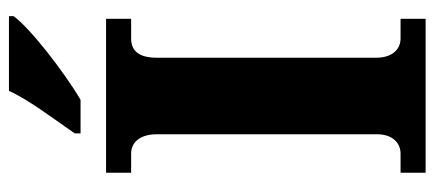

<svg xmlns="http://www.w3.org/2000/svg" viewBox="-291 -680 971 429"><g transform="rotate(-90 194.5 -465.5)"><path d="M111 -784V-771H186C249 -808 349 -886 373 -921V-931H206C186 -886 138 -824 111 -784ZM23 0H367V-56H323C300 -56 280 -73 280 -111V-600C280 -643 297 -658 323 -658H367V-714H23V-658H66C87 -658 109 -643 109 -600V-109C109 -71 87 -56 66 -56H23Z"/></g></svg>

Font: Noto Serif Sinhala SemiCondensed ExtraBold
Style: Regular
Weight: 800
Width: 4
Designer: Jelle Bosma - Monotype Design Team
Foundry: Monotype Imaging Inc.
Version: Version 2.007